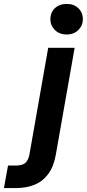

<svg xmlns="http://www.w3.org/2000/svg" viewBox="-133 -740 443 980"><path d="M-113 220 -92 105H-52Q-20 105 -4.5 92Q11 79 17 50L113 -496H248L152 49Q141 111 113 148.5Q85 186 43 203Q1 220 -52 220ZM208 -564Q170 -564 147 -587Q124 -610 124 -642Q124 -676 147 -698Q170 -720 208 -720Q244 -720 267 -698Q290 -676 290 -642Q290 -610 267 -587Q244 -564 208 -564Z"/></svg>

Font: DM Sans 24pt
Style: Bold Italic
Weight: 700
Italic angle: -10°
Designer: Colophon Foundry, Jonny Pinhorn
Foundry: Colophon Foundry
Version: Version 4.004;gftools[0.9.30]